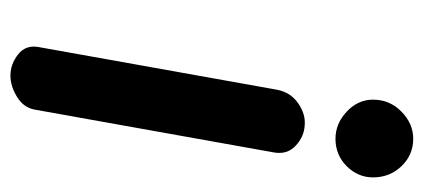

<svg xmlns="http://www.w3.org/2000/svg" viewBox="-242 -570 812 368"><g transform="rotate(90 164.0 -386.0)"><path d="M125 0Q103 0 84.5 -14.5Q66 -29 70 -53L152 -511Q157 -537 178 -551.5Q199 -566 220 -564Q242 -563 259.5 -546.5Q277 -530 272 -504L190 -46Q186 -25 165.5 -12.5Q145 0 125 0ZM246 -623Q217 -623 194 -644.5Q171 -666 171 -695Q171 -727 194 -749.5Q217 -772 246 -772Q277 -772 298.5 -749.5Q320 -727 320 -695Q320 -666 298.5 -644.5Q277 -623 246 -623Z"/></g></svg>

Font: Edu VIC WA NT Beginner
Style: Bold
Weight: 700
Designer: Tina and Corey Anderson
Foundry: Google for Education
Version: Version 1.003